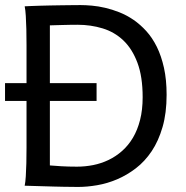

<svg xmlns="http://www.w3.org/2000/svg" viewBox="-20 -738 741 763"><path d="M85.4 -407.7V-558.1Q85.4 -592.3 84.7 -621.8Q84 -651.4 82.5 -674.8Q81.1 -698.2 78.1 -712.9Q88.4 -713.4 104.2 -714.1Q120.1 -714.8 139.4 -715.3Q158.7 -715.8 179.9 -716.3Q201.2 -716.8 222.4 -717Q243.7 -717.3 263.7 -717.5Q283.7 -717.8 300.3 -717.8Q319.8 -717.8 345 -715.6Q370.1 -713.4 397.7 -707Q425.3 -700.7 454.3 -689.2Q483.4 -677.7 510.5 -659.2Q537.6 -640.6 561.5 -614.3Q585.4 -587.9 603.3 -551.8Q621.1 -515.6 631.6 -468.5Q642.1 -421.4 642.1 -361.3Q642.1 -288.6 626 -233.2Q609.9 -177.7 582.8 -137.2Q555.7 -96.7 520 -69.3Q484.4 -42 445.3 -25.4Q406.2 -8.8 366.2 -2Q326.2 4.9 290.5 4.9Q278.8 4.9 263.4 4.6Q248 4.4 231 4.2Q213.9 3.9 195.8 3.4Q177.7 2.9 160.6 2.4Q120.6 1.5 78.1 0Q81.1 -14.6 82.5 -37.6Q84 -60.5 84.7 -89.4Q85.4 -118.2 85.4 -151.9V-336.9H0V-407.7ZM178.2 -407.7H363.8V-336.9H178.2V-80.6Q195.3 -79.1 222.9 -77.4Q250.5 -75.7 285.6 -75.7Q318.4 -75.7 350.3 -82Q382.3 -88.4 411.4 -102.3Q440.4 -116.2 465.3 -138.2Q490.2 -160.2 508.3 -190.7Q526.4 -221.2 536.6 -261.2Q546.9 -301.3 546.9 -351.6Q546.9 -433.6 526.1 -488.8Q505.4 -543.9 470.2 -577.4Q435.1 -610.8 387.9 -625.2Q340.8 -639.6 288.1 -639.6Q275.9 -639.6 260.7 -639.4Q245.6 -639.2 230.2 -638.7Q214.8 -638.2 201.2 -637.9Q187.5 -637.7 178.2 -637.2Z"/></svg>

Font: Andika FrenchTight
Style: Regular
Weight: 400
Designer: Victor Gaultney, Annie Olsen, Julie Remington, Don Collingsworth, Eric Hays, Becca Hirsbrunner
Foundry: SIL International
Version: Version 5.000 ; Dig1 Dig4Opn Dig7 LnSpcTght